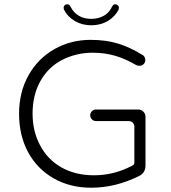

<svg xmlns="http://www.w3.org/2000/svg" viewBox="-20 -880 797 896"><path d="M659 -108Q659 -91 651.5 -78.5Q644 -66 628 -58Q518 -4 406 -4Q306 -4 230 -48Q153 -92 111 -170Q69 -248 69 -349Q69 -450 113 -528.5Q157 -607 233.5 -650.5Q310 -694 403 -694Q475 -694 531.5 -676.5Q588 -659 644 -624Q645 -624 646.5 -623Q648 -622 650 -620Q658 -612 658 -598Q658 -589 650.5 -581Q643 -573 630 -573Q624 -573 616 -576Q567 -605 518 -619.5Q469 -634 413 -634Q336 -634 269 -600Q203 -565 167 -499Q132 -434 132 -350.5Q132 -267 167 -202Q202 -135 268 -98Q333 -62 418 -62Q514 -62 599 -108Q607 -112 607 -121V-288Q607 -300 599.5 -307.5Q592 -315 580 -315H428Q417 -315 409 -323Q401 -331 401 -342Q401 -353 409 -361Q417 -369 428 -369H625Q639 -369 649 -359Q659 -349 659 -335ZM278 -836Q277 -839 277 -844.5Q277 -850 281.5 -855Q286 -860 294 -860Q301 -860 304 -856.5Q307 -853 309 -849Q317 -833 328 -822Q358 -792 406 -792Q439 -792 464.5 -806.5Q490 -821 503 -849Q505 -853 508 -856.5Q511 -860 518 -860Q525 -860 530 -855Q535 -850 535 -844.5Q535 -839 534 -836Q517 -802 483 -782Q449 -762 406 -762Q363 -762 329 -782Q295 -802 278 -836Z"/></svg>

Font: Kurewa Gothic CJK TC Regular
Style: Regular
Weight: 400
Designer: Max Yao
Foundry: Max-Everyday
Version: Version 1.071; ttfautohint (v1.8.3)